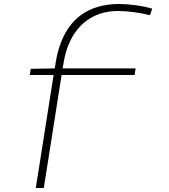

<svg xmlns="http://www.w3.org/2000/svg" viewBox="-20 -730 844 960"><path d="M134 -386 254 -388 259 -421Q275 -516 316.5 -581Q358 -646 423.5 -678Q489 -710 575 -710Q614 -710 658 -704Q702 -698 741 -687L730 -654Q690 -664 648 -669.5Q606 -675 569 -675Q498 -675 442 -645Q386 -615 349 -557.5Q312 -500 298 -416L293 -388H658L653 -355H288L199 210H159L248 -355H129Z"/></svg>

Font: Georama Expanded ExtraLight
Style: Regular
Weight: 250
Width: 7
Designer: Jean-Baptiste Levee
Foundry: Production Type
Version: Version 1.001